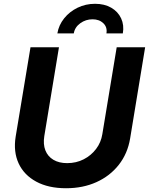

<svg xmlns="http://www.w3.org/2000/svg" viewBox="-20 -975 780 1005"><path d="M325.7 10.3Q233.4 10.3 169.7 -24.2Q106 -58.6 77.6 -119.6Q49.3 -180.7 62 -259.8L139.6 -727.5H288.6L211.9 -262.7Q205.1 -219.7 217.5 -188Q230 -156.2 259.3 -138.7Q288.6 -121.1 331.5 -121.1Q378.9 -121.1 418 -141.1Q457 -161.1 482.9 -195.3Q508.8 -229.5 515.6 -272.5L590.8 -727.5H739.7L661.1 -250Q647.9 -170.9 601.8 -112.3Q555.7 -53.7 484.9 -21.7Q414.1 10.3 325.7 10.3ZM477.5 -955.1Q526.9 -955.1 562.3 -934.6Q597.7 -914.1 614 -878.9Q630.4 -843.8 623 -800.3H537.1Q542.5 -832.5 521 -853.3Q499.5 -874 464.4 -874Q428.7 -874 400.1 -853.3Q371.6 -832.5 366.2 -800.3H280.3Q287.6 -843.8 315.7 -878.9Q343.8 -914.1 386 -934.6Q428.2 -955.1 477.5 -955.1Z"/></svg>

Font: Inter 16pt
Style: Bold Italic
Weight: 700
Italic angle: -9.3988°
Version: Version 4.001;git-66647c0bb